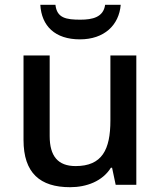

<svg xmlns="http://www.w3.org/2000/svg" viewBox="-20 -770 671 800"><path d="M483 -750H418C411 -698 365 -688 315 -688C255 -688 217 -695 211 -750H148C153 -662 209 -606 313 -606C414 -606 476 -665 483 -750ZM548 -539H440V-268C440 -146 405 -78 295 -78C221 -78 187 -120 187 -203V-539H78V-187C78 -49 147 10 272 10C341 10 407 -15 442 -71H447L462 0H548Z"/></svg>

Font: Noto Sans Balinese Medium
Style: Regular
Weight: 500
Designer: Aditya Bayu, David Williams
Foundry: David Williams
Version: Version 2.005